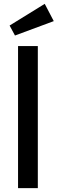

<svg xmlns="http://www.w3.org/2000/svg" viewBox="-20 -980 300 1000"><path d="M74 0V-740H177V0ZM58 -795 30 -847 213 -960 260 -870Z"/></svg>

Font: Lexend Deca
Style: Regular
Weight: 400
Designer: Bonnie Shaver-Troup, Thomas Jockin
Foundry: Lexend
Version: Version 1.008; ttfautohint (v1.8.4.7-5d5b)